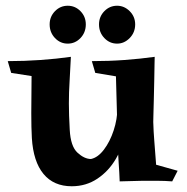

<svg xmlns="http://www.w3.org/2000/svg" viewBox="-20 -632 651 669"><path d="M230 17Q167 17 131.5 -26Q96 -69 91 -151Q89 -186 89 -237.5Q89 -289 90 -367L19 -378L7 -419Q65 -419 121.5 -423Q178 -427 227 -434Q225 -388 222.5 -349.5Q220 -311 220 -271.5Q220 -232 223 -180Q226 -122 250 -100Q274 -78 297 -78Q321 -83 342 -110.5Q363 -138 376 -177.5Q389 -217 389 -256L415 -171Q409 -122 384 -79Q359 -36 319.5 -9.5Q280 17 230 17ZM397 0Q396 -30 393.5 -64Q391 -98 390 -145L384 -366L312 -378L300 -419Q359 -419 414 -423Q469 -427 519 -434Q519 -434 518.5 -411Q518 -388 517.5 -354Q517 -320 516 -286.5Q515 -253 514.5 -230Q514 -207 514 -207Q515 -173 517.5 -142.5Q520 -112 524 -58L599 -37L580 0Q554 -2 531.5 -2Q509 -2 474 -2Q459 -2 435 -1Q411 0 397 0ZM216 -480Q190 -480 171.5 -499.5Q153 -519 153 -547Q153 -574 171.5 -593Q190 -612 216 -612Q242 -612 260.5 -593Q279 -574 279 -547Q279 -519 260.5 -499.5Q242 -480 216 -480ZM388 -480Q362 -480 343.5 -499.5Q325 -519 325 -547Q325 -574 343.5 -593Q362 -612 388 -612Q413 -612 432 -593Q451 -574 451 -547Q451 -519 432 -499.5Q413 -480 388 -480Z"/></svg>

Font: Ruwudu
Style: Bold
Weight: 700
Designer: Becca Hirsbrunner Spalinger
Foundry: SIL International
Version: Version 3.000